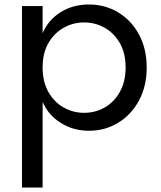

<svg xmlns="http://www.w3.org/2000/svg" viewBox="-20 -576 718 856"><path d="M377 7Q307 7 251 -28Q195 -63 170 -122V260H78V-549H170V-428Q195 -487 250 -521.5Q305 -556 377 -556Q448 -556 506.5 -521Q565 -486 599.5 -422.5Q634 -359 634 -275Q634 -191 599.5 -127.5Q565 -64 506.5 -28.5Q448 7 377 7ZM355 -73Q405 -73 447 -97Q489 -121 514.5 -166.5Q540 -212 540 -275Q540 -339 514.5 -383.5Q489 -428 447 -452Q405 -476 355 -476Q306 -476 263.5 -452Q221 -428 195.5 -383.5Q170 -339 170 -275Q170 -212 195.5 -166.5Q221 -121 263.5 -97Q306 -73 355 -73Z"/></svg>

Font: Parkinsans
Style: Regular
Weight: 400
Designer: Red Stone, Indian Type Foundry
Foundry: Indian Type Foundry
Version: Version 1.000